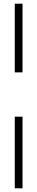

<svg xmlns="http://www.w3.org/2000/svg" viewBox="-20 -820 202 1040"><path d="M60 -800H102V-428H60ZM60 200V-188H102V200Z"/></svg>

Font: Big Shoulders Text Thin
Style: Regular
Weight: 100
Designer: Patric King
Foundry: XO Type Co
Version: Version 1.000; ttfautohint (v1.8.2)